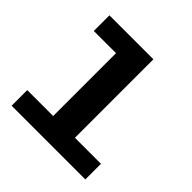

<svg xmlns="http://www.w3.org/2000/svg" viewBox="-191 -916 1082 1082"><g transform="rotate(45 350.0 -375.0)"><path d="M52.5 0V-124.5H259V-625.5H82V-750H432.5V-124.5H640V0Z"/></g></svg>

Font: Trispace SemiExpanded
Style: Bold
Weight: 700
Width: 6
Designer: Tyler Finck
Foundry: Etcetera Type Company
Version: Version 1.210; ttfautohint (v1.8.3)